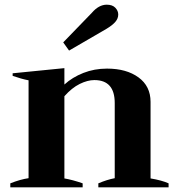

<svg xmlns="http://www.w3.org/2000/svg" viewBox="-20 -800 760 820"><path d="M275 -584 250 -619 372 -745Q402 -780 436 -780Q460 -780 472.5 -767Q485 -754 485 -738Q485 -721 472.5 -706.5Q460 -692 435 -677ZM700 -17V0H400V-17Q438 -33 470 -39V-360Q470 -458 383 -458Q354 -458 320.5 -441.5Q287 -425 255 -389V-38Q290 -32 333 -17V0H24V-17Q67 -34 102 -39V-457Q71 -463 34 -476V-487L255 -509V-439Q289 -470 336 -488.5Q383 -507 437 -507Q520 -507 571.5 -469.5Q623 -432 623 -365V-38Q671 -30 700 -17Z"/></svg>

Font: Trirong
Style: Bold
Weight: 700
Designer: Katatrad Team
Foundry: CadsonDemak
Version: Version 1.001